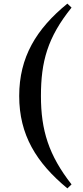

<svg xmlns="http://www.w3.org/2000/svg" viewBox="-20 -845 458 1060"><path d="M206 -315C206 -504 242 -638 375 -803L352 -825C180 -685 86 -529 86 -315C86 -101 180 53 352 195L375 173C249 12 206 -126 206 -315Z"/></svg>

Font: Noto Serif CJK JP Black
Style: Regular
Weight: 900
Designer: Ryoko NISHIZUKA 西塚涼子 (kana & ideographs); Frank Grießhammer (Latin, Greek & Cyrillic); Wenlong ZHANG 张文龙 (bopomofo); San
Foundry: Adobe Systems Incorporated
Version: Version 1.001;PS 1.001;hotconv 16.6.54;makeotf.lib2.5.65590